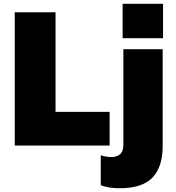

<svg xmlns="http://www.w3.org/2000/svg" viewBox="-20 -770 931 1016"><path d="M628.9 -567.9V-750H842.8V-567.9ZM58.1 0V-705.1H273.9V-178.2H560.1V0ZM613.8 226.1Q552.7 226.1 513.2 210V51.8Q540.5 61 569.8 61Q597.7 61 615.2 46.1Q632.8 31.2 632.8 -3.9V-509.8H840.8V2Q840.8 114.3 786.4 170.2Q731.9 226.1 613.8 226.1Z"/></svg>

Font: Mulish ExtraBlack
Style: Regular
Weight: 1000
Designer: Vernon Adams
Foundry: Vernon Adams
Version: Version 3.603; ttfautohint (v1.8.3)